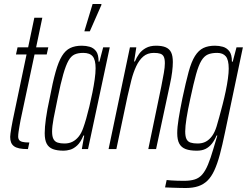

<svg xmlns="http://www.w3.org/2000/svg" viewBox="-20 -747 1237 962"><path d="M120 0Q94 0 77 -3.5Q60 -7 50 -14.5Q40 -22 35.5 -33.5Q31 -45 31 -61Q31 -66 32.5 -78Q34 -90 37 -107.5Q40 -125 44 -145L113 -474H60L68 -510H121L152 -658H192L161 -510H222L214 -474H153L83 -145Q80 -129 77.5 -114.5Q75 -100 73 -86.5Q71 -73 71 -61Q71 -54 75 -47Q79 -40 91 -36.5Q103 -33 127 -33Z M299 8Q266 8 245 0Q224 -8 214 -27Q204 -46 204 -80Q204 -109 210 -152.5Q216 -196 229 -255Q244 -335 258.5 -386.5Q273 -438 290.5 -466.5Q308 -495 332 -506.5Q356 -518 390 -518Q411 -518 430 -512.5Q449 -507 461.5 -490.5Q474 -474 474 -438H478L497 -510H530L421 0H390L402 -68H398Q384 -34 366.5 -18Q349 -2 331.5 3Q314 8 299 8ZM303 -28Q326 -28 343.5 -37Q361 -46 374.5 -63Q388 -80 397 -106Q404 -125 412 -153Q420 -181 428 -214.5Q436 -248 443 -283Q450 -318 454.5 -349.5Q459 -381 459 -405Q459 -447 444.5 -464.5Q430 -482 397 -482Q371 -482 353.5 -474Q336 -466 323 -443Q310 -420 297 -375Q284 -330 269 -255Q256 -194 248.5 -153.5Q241 -113 241 -88Q241 -63 248 -50Q255 -37 269 -32.5Q283 -28 303 -28ZM403 -590 404 -595 444 -727H488V-722L430 -590Z M524 0 631 -510H663L652 -439H656Q664 -459 677 -477Q690 -495 711 -506.5Q732 -518 762 -518Q792 -518 810.5 -510Q829 -502 837.5 -484.5Q846 -467 846 -436Q846 -415 842.5 -386.5Q839 -358 831 -322L762 0H723L788 -313Q796 -354 801 -382Q806 -410 806 -430Q806 -452 800.5 -463Q795 -474 783 -478Q771 -482 751 -482Q719 -482 698 -464Q677 -446 662.5 -415Q648 -384 638 -345Q628 -306 619 -265L563 0Z M910 195Q895 195 879 194.5Q863 194 844.5 193.5Q826 193 807 192L815 155Q824 156 838 157Q852 158 868.5 158.5Q885 159 902 159Q934 159 956 152Q978 145 993.5 127Q1009 109 1022 78Q1035 47 1049 -1Q1052 -13 1058.5 -33Q1065 -53 1069 -68H1065Q1055 -44 1041.5 -27Q1028 -10 1010 -1Q992 8 966 8Q932 8 910.5 0Q889 -8 878.5 -27Q868 -46 868 -80Q868 -109 875 -152.5Q882 -196 894 -255Q911 -335 925 -386.5Q939 -438 957 -466.5Q975 -495 999 -506.5Q1023 -518 1057 -518Q1078 -518 1097 -512.5Q1116 -507 1129 -490.5Q1142 -474 1142 -438H1146L1165 -510H1197L1107 -82Q1094 -19 1081.5 27.5Q1069 74 1054 106.5Q1039 139 1019.5 158Q1000 177 973.5 186Q947 195 910 195ZM970 -28Q994 -28 1011.5 -37.5Q1029 -47 1042.5 -65.5Q1056 -84 1065 -113Q1071 -133 1079 -162Q1087 -191 1095.5 -224Q1104 -257 1111 -290.5Q1118 -324 1122 -353.5Q1126 -383 1126 -403Q1126 -447 1111.5 -464.5Q1097 -482 1068 -482Q1040 -482 1021.5 -474Q1003 -466 989 -443Q975 -420 962.5 -375Q950 -330 934 -255Q921 -196 914.5 -154.5Q908 -113 908 -89Q908 -63 914.5 -50Q921 -37 935 -32.5Q949 -28 970 -28Z"/></svg>

Font: Saira UltraCondensed ExtraLight
Style: Italic
Weight: 250
Width: 1
Italic angle: -12°
Designer: Hector Gatti with collaboration of the Omnibus-Type team
Foundry: Omnibus-Type
Version: Version 1.101